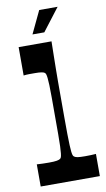

<svg xmlns="http://www.w3.org/2000/svg" viewBox="-100 -960 554 1007"><g transform="rotate(-10 177.0 -456.5)"><path d="M128 -793 185 -913H283L191 -793ZM32 0V-118Q48 -117 64 -116.5Q80 -116 97 -116Q125 -116 138.5 -118.5Q152 -121 157 -125Q161 -128 163 -134Q165 -140 166.5 -153Q168 -166 169 -190.5Q170 -215 170 -254.5Q170 -294 170 -354Q170 -412 170 -451.5Q170 -491 169 -516Q168 -541 166.5 -554Q165 -567 163 -573.5Q161 -580 157 -583Q152 -587 139.5 -589Q127 -591 104 -591Q88 -591 74.5 -591Q61 -591 45 -589V-740H220Q219 -690 218.5 -654Q218 -618 217.5 -588Q217 -558 217 -524.5Q217 -491 217 -447Q217 -403 217 -340Q217 -284 217.5 -247Q218 -210 219 -187.5Q220 -165 221.5 -152.5Q223 -140 225 -134Q227 -128 231 -125Q237 -120 250 -118Q263 -116 289 -116Q305 -116 318.5 -116.5Q332 -117 347 -118V0Z"/></g></svg>

Font: Ojuju
Style: Bold
Weight: 700
Designer: Chisaokwu Joboson, Mirko Velimirovic
Foundry: Udi Foundry
Version: Version 1.000